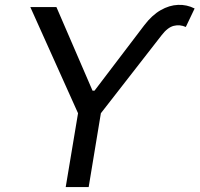

<svg xmlns="http://www.w3.org/2000/svg" viewBox="-20 -756 807 776"><path d="M345.2 -373 348.1 -389.6H364.7L362.8 -373ZM102.5 -727.5H208L356.9 -382.8L563 -653.8Q594.2 -694.8 629.2 -714.8Q664.1 -734.9 699.5 -736.3Q734.9 -737.8 766.6 -721.7L731 -647Q707 -657.7 682.4 -651.6Q657.7 -645.5 633.3 -613.8L387.7 -298.3L338.4 0H245.6L295.4 -298.3Z"/></svg>

Font: Inter Variable
Style: Italic
Weight: 400
Italic angle: -9.39999°
Designer: Rasmus Andersson
Foundry: rsms
Version: Version 4.001;git-9221beed3